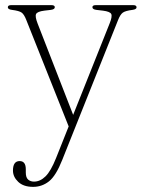

<svg xmlns="http://www.w3.org/2000/svg" viewBox="-20 -483 563 748"><path d="M198.5 132.5 247.5 9.5 82.5 -405Q74 -427 64.2 -434Q54.5 -441 26.5 -444.5Q10.5 -446.5 10.5 -454.5Q10.5 -463 23.5 -463H180Q193.5 -463 193.5 -455Q193.5 -446.5 178 -444.5L152.5 -441.5Q125 -438 120.5 -428.2Q116 -418.5 126.5 -391.5L265 -35.5L407 -391.5Q418 -418.5 413.5 -428.2Q409 -438 381 -441.5L355.5 -444.5Q340 -446.5 340 -455Q340 -463 353.5 -463H499Q512 -463 512 -454.5Q512 -446.5 496 -444.5Q468.5 -441 458.5 -433.8Q448.5 -426.5 440 -405L222.5 140Q198 202 170.8 223.5Q143.5 245 109 245Q71.5 245 51 225.5Q30.5 206 30.5 181.5Q30.5 144.5 56.5 144.5Q80.5 144.5 80.5 176.5V189Q80.5 208.5 89.5 216.5Q98.5 224.5 112.5 224.5Q136.5 224.5 157.2 204.2Q178 184 198.5 132.5Z"/></svg>

Font: Fraunces 9pt Thin
Style: Regular
Weight: 100
Version: Version 1.000;[b76b70a41]